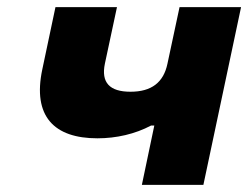

<svg xmlns="http://www.w3.org/2000/svg" viewBox="-20 -520 698 540"><path d="M552 0 658 -500H485L451 -341C440 -288 406 -262 347 -262C288 -262 264 -288 275 -341L309 -500H136L99 -325C71 -193 132 -131 254 -131C307 -131 360 -143 405 -167H414L379 0Z"/></svg>

Font: LT Wave Black
Style: Italic
Weight: 900
Designer: Daniel Lyons
Version: Version 2.5 (Glyphs App)